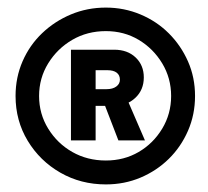

<svg xmlns="http://www.w3.org/2000/svg" viewBox="-20 -737 547 506"><path d="M21 -484Q21 -533 39.5 -575.5Q58 -618 91 -649.5Q124 -681 167 -699Q210 -717 259 -717Q307 -717 350 -699Q393 -681 425 -649Q457 -617 475.5 -575Q494 -533 494 -484Q494 -435 475.5 -392.5Q457 -350 425 -318.5Q393 -287 350.5 -269Q308 -251 259 -251Q193 -251 139 -282Q85 -313 53 -366Q21 -419 21 -484ZM431 -484Q431 -531 407.5 -570Q384 -609 345.5 -632Q307 -655 259 -655Q210 -655 170.5 -632Q131 -609 107 -570Q83 -531 83 -484Q83 -437 107 -398Q131 -359 170.5 -336.5Q210 -314 259 -314Q307 -314 345.5 -336.5Q384 -359 407.5 -398Q431 -437 431 -484ZM292 -367 255 -463 314 -478 362 -367ZM167 -367V-606H281Q316 -606 337.5 -585.5Q359 -565 359 -533Q359 -500 336.5 -479Q314 -458 281 -458H216L232 -468V-367ZM232 -495 217 -502H261Q277 -502 286.5 -509Q296 -516 296 -527Q296 -539 287.5 -545.5Q279 -552 263 -552H215L232 -560Z"/></svg>

Font: Our Lexend Medium
Style: Regular
Weight: 500
Designer: Bonnie Shaver-Troup, Thomas Jockin
Foundry: Lexend
Version: Version 1.007